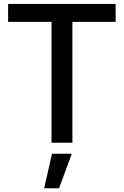

<svg xmlns="http://www.w3.org/2000/svg" viewBox="-20 -748 648 1006"><path d="M22.5 -633.3V-727.5H585.9V-633.3H359.4V0H250V-633.3ZM211.4 238.3 252.4 57.6H356L289.6 238.3Z"/></svg>

Font: Inter Tight Medium
Style: Regular
Weight: 500
Designer: Rasmus Andersson
Foundry: rsms
Version: Version 3.004; ttfautohint (v1.8.4.7-5d5b)